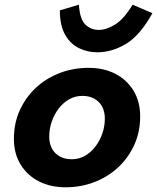

<svg xmlns="http://www.w3.org/2000/svg" viewBox="-20 -780 667 815"><path d="M356 -492Q420 -492 469 -467Q518 -442 546.5 -395.5Q575 -349 575 -286Q575 -220 550 -165Q525 -110 481.5 -69.5Q438 -29 380.5 -7Q323 15 258 15Q195 15 145.5 -10Q96 -35 67.5 -81.5Q39 -128 39 -191Q39 -257 64 -312Q89 -367 132.5 -407.5Q176 -448 233.5 -470Q291 -492 356 -492ZM284 -104Q315 -104 340.5 -118.5Q366 -133 385 -158Q404 -183 414.5 -213.5Q425 -244 425 -277Q425 -306 413.5 -327.5Q402 -349 380.5 -361Q359 -373 330 -373Q299 -373 273.5 -358.5Q248 -344 229 -319Q210 -294 199.5 -263.5Q189 -233 189 -200Q189 -171 200.5 -149.5Q212 -128 233.5 -116Q255 -104 284 -104ZM399 -653Q431 -653 468 -675.5Q505 -698 543 -760L627 -724Q574 -629 514.5 -593.5Q455 -558 393 -558Q352 -558 315.5 -575.5Q279 -593 256.5 -632.5Q234 -672 234 -736L315 -760Q319 -697 343 -675Q367 -653 399 -653Z"/></svg>

Font: Intel One Mono Light
Style: Italic
Weight: 300
Italic angle: -16°
Monospace: yes
Designer: Fred Shallcrass
Foundry: Frere-Jones Type LLC
Version: Version 1.004